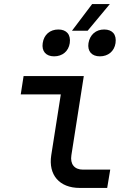

<svg xmlns="http://www.w3.org/2000/svg" viewBox="-20 -924 640 944"><path d="M334 -773H411L520 -904H433ZM471 -647C512 -647 542 -672 548 -712C554 -754 533 -779 492 -779C452 -779 422 -754 415 -712C409 -672 431 -647 471 -647ZM246 -647C287 -647 317 -672 323 -712C329 -754 307 -779 267 -779C226 -779 196 -754 190 -712C184 -672 206 -647 246 -647ZM372 0H507L522 -90H388C346 -90 324 -117 331 -161L392 -550H96L82 -460H279L232 -161C217 -64 272 0 372 0Z"/></svg>

Font: JetBrains Mono Medium
Style: Italic
Weight: 436
Italic angle: -9°
Monospace: yes
Designer: Philipp Nurullin, Konstantin Bulenkov
Foundry: JetBrains
Version: Version 2.305